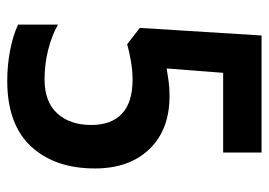

<svg xmlns="http://www.w3.org/2000/svg" viewBox="-126 -697 742 530"><g transform="rotate(90 245.0 -432.0)"><path d="M203 -81Q160 -81 118.5 -89Q77 -97 48 -111V-221Q78 -204 117.5 -194Q157 -184 199 -184Q261 -184 293 -219Q325 -254 325 -313Q325 -368 294 -397.5Q263 -427 199 -427Q176 -427 149.5 -422.5Q123 -418 102 -412L57 -447L78 -783H401V-677H181L169 -521Q186 -524 204.5 -526.5Q223 -529 245 -529Q338 -529 391.5 -473.5Q445 -418 445 -323Q445 -212 384 -146.5Q323 -81 203 -81Z"/></g></svg>

Font: Noto Sans Kannada UI Condensed SemiBold
Style: Regular
Weight: 600
Width: 3
Designer: Jelle Bosma - Monotype Design Team
Foundry: Monotype Imaging Inc.
Version: Version 2.005; ttfautohint (v1.8.4.7-5d5b)